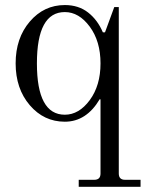

<svg xmlns="http://www.w3.org/2000/svg" viewBox="-20 -467 574 749"><path d="M232.9 -447.3Q286.6 -447.3 323.7 -418.2Q360.8 -389.2 381.3 -340.8H389.6L425.8 -439.5H443.4V210Q443.4 234.4 467.8 234.4H528.3V261.7H287.1V234.4H347.7Q372.1 234.4 372.1 210V-79.1L369.1 -80.1Q316.9 7.8 232.9 7.8Q151.4 7.8 96.2 -56.6Q41 -121.1 41 -219.7Q41 -318.4 96.2 -382.8Q151.4 -447.3 232.9 -447.3ZM232.9 -19.5Q288.1 -19.5 330.1 -76.4Q372.1 -133.3 372.1 -219.7Q372.1 -306.2 330.1 -363Q288.1 -419.9 232.9 -419.9Q124 -419.9 124 -219.7Q124 -19.5 232.9 -19.5Z"/></svg>

Font: Theano Modern
Style: Regular
Weight: 400
Designer: Alexey Kryukov
Version: Version 2.00